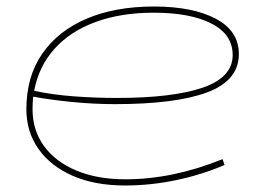

<svg xmlns="http://www.w3.org/2000/svg" viewBox="-20 -560 799 590"><path d="M670 -53Q600 -23 521.5 -6.5Q443 10 364 10Q272 10 204 -19.5Q136 -49 98.5 -102Q61 -155 61 -224Q61 -324 109.5 -394.5Q158 -465 246 -502.5Q334 -540 453 -540Q572 -540 643 -502.5Q714 -465 714 -394Q714 -313 617.5 -276.5Q521 -240 333 -240Q269 -240 202.5 -246.5Q136 -253 82 -263Q80 -244 80 -224Q80 -160 115 -111.5Q150 -63 214.5 -36Q279 -9 365 -9Q511 -9 664 -71ZM452 -521Q352 -521 274 -492.5Q196 -464 147.5 -410Q99 -356 85 -281Q140 -269 206.5 -264Q273 -259 339 -259Q510 -259 602.5 -290.5Q695 -322 695 -391Q695 -454 630 -487.5Q565 -521 452 -521Z"/></svg>

Font: Georama Extra Expanded Thin
Style: Italic
Weight: 100
Width: 8
Italic angle: -9°
Designer: Jean-Baptiste Levee
Foundry: Production Type
Version: Version 1.000